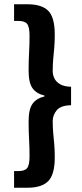

<svg xmlns="http://www.w3.org/2000/svg" viewBox="-20 -728 384 900"><path d="M46 152V74H64.8Q96.4 74 107.4 59.7Q118.5 45.5 118.5 3.9Q118.5 -36.2 116.3 -75.1Q114.1 -114.1 114.1 -159.2Q114.1 -215.8 132.4 -241.4Q150.6 -267 188.5 -276V-280Q150.6 -289 132.4 -314.5Q114.1 -340 114.1 -396.8Q114.1 -442.9 116.3 -481.4Q118.5 -519.9 118.5 -559.9Q118.5 -601.5 107.4 -615.7Q96.4 -630 64.8 -630H46V-708H109Q175.3 -708 206 -677.6Q236.7 -647.1 236.7 -565.5Q236.7 -530.2 234.3 -503.8Q231.9 -477.5 229.5 -452Q227.1 -426.6 227.1 -394.7Q227.1 -377.2 234.9 -360.8Q242.7 -344.3 261.7 -333.2Q280.6 -322.1 313.1 -321.3V-234.7Q264.4 -233.9 245.7 -210.9Q227.1 -188 227.1 -160.9Q227.1 -129.2 229.5 -103.9Q231.9 -78.5 234.3 -52.2Q236.7 -25.8 236.7 9.5Q236.7 90.3 206 121.1Q175.3 152 109 152Z"/></svg>

Font: Source Sans 3 VF
Style: Regular
Weight: 200
Designer: Paul D. Hunt
Foundry: Adobe
Version: Version 3.046;hotconv 1.0.118;makeotfexe 2.5.65603